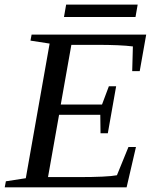

<svg xmlns="http://www.w3.org/2000/svg" viewBox="-32 -803 663 823"><path d="M180.7 -616.2 98.6 -628.9 103.5 -654.8H594.7L566.9 -498H534.7L537.6 -604Q484.4 -610.8 380.9 -610.8H273.9L228.5 -355H405.3L434.6 -433.1H465.8L430.2 -231.9H398.9L397.9 -311H221.2L173.8 -43.9H302.7Q427.7 -43.9 469.2 -51.8L518.6 -172.9H550.8L510.7 0H-11.7L-6.8 -25.9L78.6 -39.1ZM242.2 -730 251.5 -783.2H558.1L548.8 -730Z"/></svg>

Font: Liberation Serif
Style: Italic
Weight: 400
Italic angle: -16.333°
Designer: Steve Matteson
Foundry: Ascender Corporation
Version: Version 2.1.5